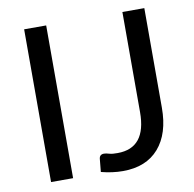

<svg xmlns="http://www.w3.org/2000/svg" viewBox="-81 -799 897 888"><g transform="rotate(-10 368.0 -354.5)"><path d="M192.9 0H89.4V-717.3H192.9ZM550.8 -247.1V-717.3H653.8V-249.5Q653.8 -127.9 594.7 -60.1Q535.6 7.8 426.3 7.8Q377 7.8 324.2 -5.9L330.1 -66.9Q332.5 -86.9 353 -86.9Q362.3 -86.9 377 -82.5Q391.6 -78.1 416 -78.6Q550.8 -78.6 550.8 -247.1Z"/></g></svg>

Font: Lato-Medium
Style: Regular
Weight: 500
Designer: Lukasz Dziedzic
Foundry: tyPoland Lukasz Dziedzic
Version: Version 2.006; 2014-01-15